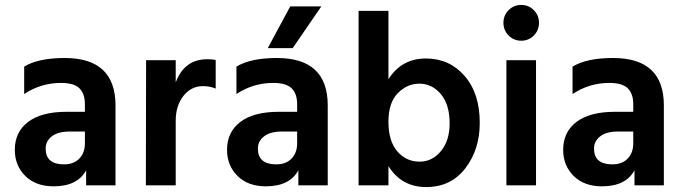

<svg xmlns="http://www.w3.org/2000/svg" viewBox="-20 -751 2769 778"><path d="M324 -218H262Q215 -218 190 -198.5Q165 -179 165 -149Q165 -85 239 -85Q279 -85 301.5 -108.5Q324 -132 324 -170ZM78 -370V-481Q135 -516 242 -516Q448 -516 448 -324V0H329V-61Q294 4 197 4Q125 4 82.5 -38Q40 -80 40 -144Q40 -216 94 -257Q148 -298 250 -298H324V-329Q324 -371 302 -393Q280 -415 227 -415Q146 -415 78 -370Z M692 -507V-417Q727 -511 820 -511Q841 -511 854 -508V-392Q831 -402 803 -402Q754 -402 723 -362Q692 -322 692 -262V0H571L572 -507Z M1282 -725 1166 -556H1065L1156 -725ZM1184 -218H1122Q1075 -218 1050 -198.5Q1025 -179 1025 -149Q1025 -85 1099 -85Q1139 -85 1161.5 -108.5Q1184 -132 1184 -170ZM938 -370V-481Q995 -516 1102 -516Q1308 -516 1308 -324V0H1189V-61Q1154 4 1057 4Q985 4 942.5 -38Q900 -80 900 -144Q900 -216 954 -257Q1008 -298 1110 -298H1184V-329Q1184 -371 1162 -393Q1140 -415 1087 -415Q1006 -415 938 -370Z M1680 -96Q1732 -96 1767 -139Q1802 -182 1802 -251Q1802 -327 1766.5 -369.5Q1731 -412 1679 -412Q1630 -412 1592 -373.5Q1554 -335 1554 -258Q1554 -179 1590 -137.5Q1626 -96 1680 -96ZM1554 -707V-430Q1607 -514 1706 -514Q1801 -514 1862.5 -443.5Q1924 -373 1924 -253Q1924 -145 1865.5 -69Q1807 7 1707 7Q1607 7 1554 -78V0H1433V-707Z M2032 0V-507H2152V0ZM2020 -659Q2020 -689 2041 -710Q2062 -731 2092 -731Q2122 -731 2143 -710Q2164 -689 2164 -659Q2164 -628 2143 -607Q2122 -586 2092 -586Q2062 -586 2041 -607Q2020 -628 2020 -659Z M2546 -218H2484Q2437 -218 2412 -198.5Q2387 -179 2387 -149Q2387 -85 2461 -85Q2501 -85 2523.5 -108.5Q2546 -132 2546 -170ZM2300 -370V-481Q2357 -516 2464 -516Q2670 -516 2670 -324V0H2551V-61Q2516 4 2419 4Q2347 4 2304.5 -38Q2262 -80 2262 -144Q2262 -216 2316 -257Q2370 -298 2472 -298H2546V-329Q2546 -371 2524 -393Q2502 -415 2449 -415Q2368 -415 2300 -370Z"/></svg>

Font: Hind Semibold
Style: Regular
Weight: 600
Designer: Manushi Parikh, Satya Rajpurohit
Foundry: Indian Type Foundry
Version: Version 1.201;PS 1.0;hotconv 1.0.78;makeotf.lib2.5.61930; tt